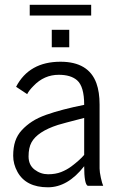

<svg xmlns="http://www.w3.org/2000/svg" viewBox="-20 -778 493 804"><path d="M104.5 -712.9V-757.8H361.8V-712.9ZM196.8 -580.1V-653.3H270V-580.1ZM173.8 -297.4Q238.8 -320.3 332.5 -338.9Q332.5 -416 302.7 -441.9Q276.4 -464.8 226.1 -464.8Q164.6 -464.8 120.1 -418Q101.1 -398.9 93.8 -383.8L47.4 -414.6Q102.1 -519.5 233.4 -519.5Q351.1 -519.5 383.8 -429.2Q397 -392.6 397 -340.3V-72.3Q397 -58.1 402.3 -33.7Q407.7 -9.3 412.1 0H347.2Q332.5 -7.3 332.5 -82Q263.7 6.3 180.7 6.3Q88.9 6.3 53.2 -58.1Q35.2 -90.8 35.2 -125.7Q35.2 -160.6 43.9 -186.8Q52.7 -212.9 71.5 -233.2Q90.3 -253.4 114.3 -269Q138.2 -284.7 173.8 -297.4ZM111.8 -181.6Q99.6 -159.2 99.6 -123Q99.6 -86.9 125 -67.6Q150.4 -48.3 181.4 -48.3Q212.4 -48.3 236.1 -57.6Q259.8 -66.9 279.3 -81.5Q314.9 -108.4 332.5 -129.4V-284.2Q239.7 -260.3 222.7 -254.9Q136.7 -227.1 111.8 -181.6Z"/></svg>

Font: News Cycle
Style: Regular
Weight: 500
Version: Version 0.5.2